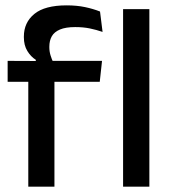

<svg xmlns="http://www.w3.org/2000/svg" viewBox="-20 -696 641 716"><path d="M228.5 -676Q266.5 -676 297.2 -669.5Q328 -663 353 -653L362.5 -577Q339 -585 314.8 -590Q290.5 -595 260.5 -595Q225 -595 203.8 -586Q182.5 -577 173.2 -560.8Q164 -544.5 164 -522V-520Q164 -504 168.5 -489.5Q173 -475 178.5 -463.5L113.5 -461.5V-473Q95 -484.5 82 -505.8Q69 -527 69 -557V-559.5Q69 -612 108 -644Q147 -676 228.5 -676ZM85.5 0V-440.5H183V0ZM8.5 -391V-469L123 -468.5L163 -469H360.5L352 -391ZM439 0V-662H537V0Z"/></svg>

Font: Anek Odia Medium
Style: Regular
Weight: 500
Designer: Yesha Goshar & Mahesh Sahu (Odia), Yesha Goshar (Latin)
Foundry: Ek Type
Version: Version 1.003